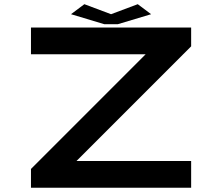

<svg xmlns="http://www.w3.org/2000/svg" viewBox="-20 -879 1040 899"><path d="M337.9 -125H875V0H125V-87.9L662.1 -625H125V-750H875V-662.1ZM312.5 -812.5 375 -859.4 500 -812.5 625 -859.4 687.5 -812.5 531.2 -765.6H468.8Z"/></svg>

Font: Xanmono
Style: Regular
Weight: 400
Designer: GGBotNet
Foundry: GGBotNet
Version: 1.00